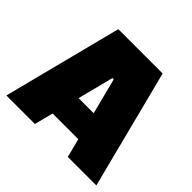

<svg xmlns="http://www.w3.org/2000/svg" viewBox="-155 -788 952 952"><g transform="rotate(45 320.5 -312.5)"><path d="M5 0 165 -625H476L636 0H436L325 -433H316L205 0ZM122 -99V-244H519V-99Z"/></g></svg>

Font: Changa ExtraBold
Style: Regular
Weight: 800
Designer: Eduardo Rodriguez Tunni
Foundry: Eduardo Rodriguez Tunni
Version: Version 3.002; ttfautohint (v1.8.2)